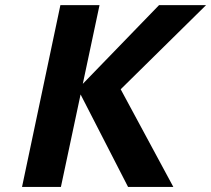

<svg xmlns="http://www.w3.org/2000/svg" viewBox="-20 -742 838 762"><path d="M67.4 0 219.7 -721.7H375L308.6 -409.2L611.3 -721.7H797.9L459 -387.7L668 0H488.3L299.8 -367.2L221.7 0Z"/></svg>

Font: FreeUniversal
Style: BoldItalic
Weight: 700
Italic angle: -11°
Version: Version 1.001 March 22, 2017